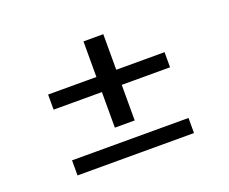

<svg xmlns="http://www.w3.org/2000/svg" viewBox="-92 -682 975 817"><g transform="rotate(-20 395.5 -273.5)"><path d="M350.6 -376V-537.1H440.4V-376H659.2V-307.6H440.4V-146.5H350.6V-307.6H131.8V-376ZM659.2 -9.8H131.8V-78.1H659.2Z"/></g></svg>

Font: Squarish Sans CT
Style: RegularSC
Weight: 400
Version: Version 0.9